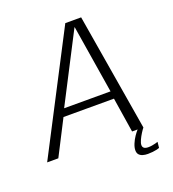

<svg xmlns="http://www.w3.org/2000/svg" viewBox="-166 -787 937 1042"><g transform="rotate(-20 302.0 -266.0)"><path d="M-20.5 0H44L147 -201H438.5L470 0H535L422 -676.5H330.5ZM166.5 -244.5 369.5 -638H371L434.5 -244.5ZM509.5 144Q523.5 144 537.2 142.5Q551 141 562 138.5Q573 136 577 134L580.5 100Q575.5 102 566 104.5Q556.5 107 545.5 108.8Q534.5 110.5 524 110.5Q508 110.5 500 104.5Q492 98.5 492 87Q492 75.5 499.8 58.5Q507.5 41.5 518 25Q528.5 8.5 535.5 0H502Q492.5 10 480.2 28Q468 46 459.8 66Q451.5 86 451.5 102.5Q451.5 118 459.2 127Q467 136 480.2 140Q493.5 144 509.5 144Z"/></g></svg>

Font: Anybody Thin Light
Style: Italic
Weight: 300
Italic angle: -10°
Version: Version 1.113;gftools[0.9.25]